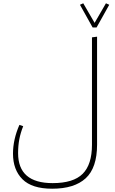

<svg xmlns="http://www.w3.org/2000/svg" viewBox="-20 -961 699 1167"><path d="M570 -738V-82Q570 59 501 122.5Q432 186 297 186Q174 186 116.5 128.5Q59 71 59 -27Q59 -113 98 -202L121 -194Q105 -154 97.5 -115Q90 -76 90 -30Q90 152 300 152Q426 152 482.5 95.5Q539 39 539 -81V-734ZM555 -822 624 -941 644 -932 567 -794H543L466 -932L486 -941Z"/></svg>

Font: FiraGO UltraLight
Style: Regular
Weight: 200
Designer: bBox Type
Foundry: bBox Type GmbH
Version: Version 1.001